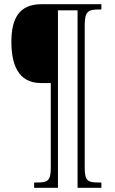

<svg xmlns="http://www.w3.org/2000/svg" viewBox="-20 -780 544 911"><path d="M142 111H255V-731H348V111H461V86H450C396 86 382 79 382 15V-661C382 -728 400 -735 452 -735H461V-760H176C69 -760 34 -689 34 -582C34 -478 64 -386 174 -386H221V16C221 79 206 86 154 86H142Z"/></svg>

Font: Noto Serif Armenian Condensed ExtraLight
Style: Regular
Weight: 200
Width: 3
Designer: Monotype Design Team
Foundry: Monotype Imaging Inc.
Version: Version 2.008